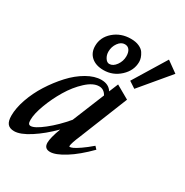

<svg xmlns="http://www.w3.org/2000/svg" viewBox="-170 -833 944 978"><g transform="rotate(30 301.5 -344.0)"><path d="M467.3 -481.9 428.7 -507.3 545.9 -699.2 610.4 -652.8ZM283.2 -485.8Q237.8 -485.8 211.4 -509Q185.1 -532.2 185.1 -571.8Q185.1 -623 226.3 -658.7Q267.6 -694.3 326.2 -694.3Q354.5 -694.3 374.5 -685.3Q394.5 -676.3 403.6 -662.4Q412.6 -648.4 416.5 -636.2Q420.4 -624 420.4 -612.8Q420.4 -562 379.4 -523.9Q338.4 -485.8 283.2 -485.8ZM293 -527.8Q314.9 -527.8 332.3 -552Q349.6 -576.2 349.6 -605Q349.6 -628.4 340.1 -641.6Q330.6 -654.8 313 -654.8Q291 -654.8 274.7 -632.1Q258.3 -609.4 258.3 -580.6Q258.3 -560.1 268.8 -543.9Q279.3 -527.8 293 -527.8ZM44.4 11.2Q18.1 11.2 5.6 -3.7Q-6.8 -18.6 -6.8 -51.3Q-6.8 -95.2 11.7 -148.7Q30.3 -202.1 62 -252.2Q93.8 -302.2 132.6 -344.5Q171.4 -386.7 216.1 -412.4Q260.7 -438 300.3 -438Q343.3 -438 362.8 -406.7L384.8 -460L462.9 -415.5L350.6 -135.7Q327.1 -80.6 327.1 -64.9Q327.1 -61 330.6 -61Q336.4 -61 348.4 -66.2Q360.4 -71.3 385.3 -88.4Q410.2 -105.5 440.9 -131.8L455.1 -116.7Q394.5 -55.2 341.1 -22Q287.6 11.2 255.9 11.2Q221.2 11.2 221.2 -23.9Q221.2 -51.8 244.1 -113.8Q190.4 -59.6 135.5 -24.2Q80.6 11.2 44.4 11.2ZM88.4 -81.1Q88.4 -66.4 92 -60.1Q95.7 -53.7 104.5 -53.7Q127.4 -53.7 177.2 -93Q227.1 -132.3 274.4 -188.5L350.6 -375.5Q335.4 -403.8 306.6 -403.8Q271.5 -403.8 231.2 -366.7Q190.9 -329.6 160.2 -278.1Q129.4 -226.6 108.9 -171.6Q88.4 -116.7 88.4 -81.1Z"/></g></svg>

Font: Elstob 14pt SemiBold
Style: Italic
Weight: 600
Italic angle: -20°
Designer: Peter S. Baker
Version: Version 1.015